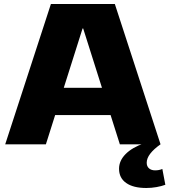

<svg xmlns="http://www.w3.org/2000/svg" viewBox="-20 -720 845 958"><path d="M234 -700H553L781 0H578L395 -578H392L209 0H6ZM217 -282H570V-146H217ZM710 218Q645 218 609.5 193Q574 168 574 122Q574 82 606.5 49Q639 16 699 -5L781 0Q747 24 729.5 47Q712 70 712 92Q712 110 723.5 120Q735 130 754 130Q774 130 790 123L805 202Q786 209 761 213.5Q736 218 710 218Z"/></svg>

Font: Pathway Extreme 28pt ExtraBold
Style: Regular
Weight: 800
Designer: Eduardo Rodriguez Tunni
Foundry: Eduardo Rodriguez Tunni
Version: Version 1.001;gftools[0.9.26]